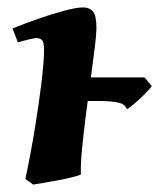

<svg xmlns="http://www.w3.org/2000/svg" viewBox="-20 -477 429 517"><path d="M239.7 -400.9Q239.7 -386.2 235.4 -350.1Q231 -314 224.4 -266.4Q217.8 -218.8 211.4 -168.7Q205.1 -118.7 200.9 -75.9Q196.8 -33.2 197.8 -7.3Q191.4 -3.9 174.6 0.2Q157.7 4.4 137 8.3Q116.2 12.2 97.7 15.4Q79.1 18.6 69.3 20L48.3 4.9Q63 -64.5 74.2 -133.1Q85.4 -201.7 92 -257.1Q98.6 -312.5 98.6 -341.8Q98.6 -364.3 92.8 -369.4Q86.9 -374.5 78.6 -374.5Q72.3 -374.5 54.7 -370.1Q37.1 -365.7 28.3 -362.8L13.7 -400.4Q43.9 -412.6 81.3 -425.8Q118.7 -439 152.3 -448Q186 -457 203.6 -457Q220.7 -457 230.2 -446.3Q239.7 -435.5 239.7 -400.9ZM388.7 -245.1Q382.3 -236.3 368.9 -222.9Q355.5 -209.5 342 -198Q328.6 -186.5 321.8 -183.1Q316.9 -196.8 297.9 -200.9Q278.8 -205.1 242.2 -205.1H151.9L159.7 -268.6H369.1Z"/></svg>

Font: Gentium Book Plus
Style: Bold Italic
Weight: 700
Italic angle: -8°
Designer: Victor Gaultney, Annie Olsen, Iska Routamaa, Becca Hirsbrunner
Foundry: SIL International
Version: Version 6.101